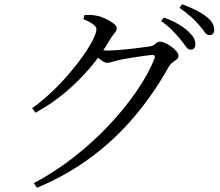

<svg xmlns="http://www.w3.org/2000/svg" viewBox="-20 -828 1040 908"><path d="M880 -593Q870 -593 860 -607Q850 -621 834 -641Q818 -660 796.5 -682.5Q775 -705 742 -729L755 -745Q794 -731 823 -714Q852 -697 870 -680Q889 -662 896.5 -648Q904 -634 904 -619Q904 -607 898 -600Q892 -593 880 -593ZM140 38Q237 -13 327 -83Q417 -153 493 -233.5Q569 -314 625.5 -396Q682 -478 711 -552Q716 -568 703 -568Q695 -568 674.5 -565.5Q654 -563 628 -559Q602 -555 579 -551Q556 -547 542 -544Q526 -540 511.5 -535.5Q497 -531 487 -531Q475 -531 459 -543Q443 -555 425 -569L440 -593Q456 -591 467 -590Q478 -589 488 -589Q506 -589 535 -591Q564 -593 595 -596.5Q626 -600 651 -603.5Q676 -607 686 -608Q707 -612 716 -621.5Q725 -631 737 -631Q746 -631 761 -624.5Q776 -618 790.5 -607.5Q805 -597 814.5 -585.5Q824 -574 824 -564Q824 -554 815.5 -547Q807 -540 796 -532.5Q785 -525 778 -512Q709 -388 618 -279.5Q527 -171 411.5 -85Q296 1 155 60ZM132 -316Q179 -350 223.5 -392Q268 -434 306.5 -479Q345 -524 374 -565.5Q403 -607 419.5 -640Q436 -673 436 -690Q436 -703 418 -715Q400 -727 374 -738L380 -757Q393 -757 408 -757Q423 -757 440 -753Q460 -749 481 -738.5Q502 -728 517 -717Q532 -706 532 -696Q532 -683 523 -673Q514 -663 502 -644Q461 -572 406.5 -508Q352 -444 287.5 -390Q223 -336 148 -295ZM970 -662Q957 -662 947.5 -676.5Q938 -691 921 -710Q905 -729 884.5 -747.5Q864 -766 829 -791L841 -808Q880 -794 908.5 -779Q937 -764 955 -750Q976 -734 984.5 -718.5Q993 -703 993 -688Q993 -675 987 -668.5Q981 -662 970 -662Z"/></svg>

Font: Noto Serif JP
Style: Regular
Weight: 400
Designer: Ryoko NISHIZUKA  (kana & ideographs); Frank Grießhammer (Latin, Greek & Cyrillic); Wenlong ZHANG  (bopomofo); Sandoll Co
Foundry: Adobe
Version: Version 2.003-H1;hotconv 1.1.1;makeotfexe 2.6.0